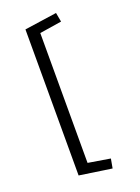

<svg xmlns="http://www.w3.org/2000/svg" viewBox="-160 -754 724 996"><g transform="rotate(-20 202.0 -256.0)"><path d="M291.5 121.6 282.2 173.3 104 147V-659.2L282.2 -685.1L291.5 -634.3L169.9 -615.2V101.6Z"/></g></svg>

Font: Scheherazade New Rohingya
Style: Regular
Weight: 400
Designer: SIL International
Foundry: SIL International
Version: Version 3.000 ; LngRng